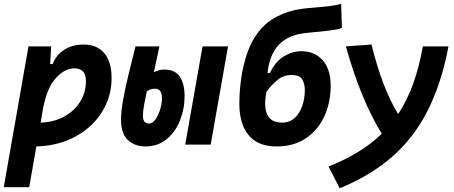

<svg xmlns="http://www.w3.org/2000/svg" viewBox="-31 -762 2395 1012"><path d="M123 224.6H-11.2L119.1 -517.6H238.8L233.4 -424.3H246.1Q265.6 -473.6 308.8 -500.5Q352.1 -527.3 410.2 -527.3Q480 -527.3 518.6 -481.7Q557.1 -436 557.1 -351.6Q557.1 -275.4 527.3 -210.4Q497.6 -145.5 443.8 -96.7Q390.1 -47.9 317.9 -20Q245.6 7.8 160.6 9.8ZM183.1 -115.7Q251.5 -117.7 305.4 -146.7Q359.4 -175.8 390.6 -224.6Q421.9 -273.4 421.9 -335Q421.9 -401.9 360.4 -401.9Q311.5 -401.9 264.4 -351.6Q217.3 -301.3 195.8 -189.9Z M735.4 9.8Q678.7 9.8 642.8 -24.2Q606.9 -58.1 606.9 -131.3Q606.9 -174.8 617.9 -235.8Q628.9 -296.9 646.5 -369.1Q664.1 -441.4 683.1 -517.6H809.1Q802.2 -483.4 794.7 -449.2Q787.1 -415 779.8 -380.9Q796.9 -389.6 809.6 -392.6Q822.3 -395.5 834.5 -395.5Q890.6 -395.5 916.3 -358.4Q941.9 -321.3 941.9 -254.4Q941.9 -187 917.5 -126.5Q893.1 -65.9 846.9 -28.1Q800.8 9.8 735.4 9.8ZM945.3 0 1036.6 -517.6H1170.9L1079.6 0ZM742.7 -279.8Q735.4 -246.6 728.8 -210.4Q722.2 -174.3 722.2 -152.8Q722.2 -110.8 753.4 -110.8Q773.9 -110.8 789.6 -133.8Q805.2 -156.7 814 -188.2Q822.8 -219.7 822.8 -244.6Q822.8 -294.4 785.6 -294.4Q761.2 -294.4 742.7 -279.8Z M1427.2 9.8Q1356 9.8 1312.7 -19.8Q1269.5 -49.3 1250 -99.6Q1230.5 -149.9 1230.5 -212.4Q1230.5 -278.3 1240.2 -347.4Q1250 -416.5 1271.2 -479.2Q1292.5 -542 1326.7 -587.9Q1368.2 -643.6 1428.5 -674.6Q1488.8 -705.6 1555.2 -714.8Q1582 -718.8 1621.3 -721.7Q1660.6 -724.6 1700.2 -729.2Q1739.7 -733.9 1767.1 -741.7L1771 -615.7Q1762.2 -610.4 1739.5 -606.2Q1716.8 -602.1 1686.8 -598.9Q1656.7 -595.7 1626.2 -592.8Q1595.7 -589.8 1571.3 -586.9Q1484.4 -575.7 1436.8 -524.2Q1389.2 -472.7 1378.9 -376.5L1391.6 -377.4Q1420.4 -438 1465.3 -465.1Q1510.3 -492.2 1557.1 -492.2Q1627.9 -492.2 1669.9 -444.3Q1711.9 -396.5 1711.9 -311Q1711.9 -221.2 1678.5 -148.7Q1645 -76.2 1581.3 -33.2Q1517.6 9.8 1427.2 9.8ZM1455.1 -115.7Q1495.1 -115.7 1521.7 -139.9Q1548.3 -164.1 1562 -203.6Q1575.7 -243.2 1575.7 -288.1Q1575.7 -318.8 1562.5 -342.8Q1549.3 -366.7 1505.4 -366.7Q1462.9 -366.7 1430.4 -339.6Q1397.9 -312.5 1373 -277.8Q1363.3 -223.6 1368.2 -191.4Q1373 -159.2 1387 -142.8Q1400.9 -126.5 1419.2 -121.1Q1437.5 -115.7 1455.1 -115.7Z M1759.3 230.5 1700.7 115.7Q1874.5 46.9 1981.4 -57.1Q1926.3 -146 1879.2 -260.5Q1832 -375 1792 -517.6L1927.2 -527.3Q1982.9 -299.3 2067.4 -160.6Q2115.2 -232.9 2147 -321.3Q2178.7 -409.7 2197.8 -517.6H2333Q2295.9 -322.8 2223.6 -179.9Q2151.4 -37.1 2037.4 63Q1923.3 163.1 1759.3 230.5Z"/></svg>

Font: Cascadia Code PL
Style: Bold Italic
Weight: 700
Italic angle: -10°
Monospace: yes
Designer: Aaron Bell
Foundry: Saja Typeworks
Version: Version 2404.023; ttfautohint (v1.8.4)